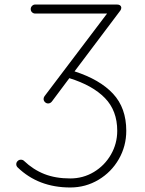

<svg xmlns="http://www.w3.org/2000/svg" viewBox="-20 -820 640 850"><path d="M310 -504Q422 -468 480.5 -405Q539 -342 539 -241Q539 -173 506 -115.5Q473 -58 416 -24Q359 10 291 10Q150 10 58 -79Q52 -85 52 -93Q52 -101 58 -107Q64 -113 72 -113Q81 -113 86 -108Q127 -69 176.5 -49.5Q226 -30 291 -30Q348 -30 395.5 -58.5Q443 -87 471 -135.5Q499 -184 499 -241Q499 -330 444.5 -386Q390 -442 287 -474L210 -371Q203 -362 193 -362Q185 -362 179 -368Q173 -374 173 -382Q173 -388 177 -394L454 -760H136Q128 -760 122 -765.5Q116 -771 116 -780Q116 -788 122 -794Q128 -800 136 -800H497Q515 -800 517 -787Q517 -778 511 -771Z"/></svg>

Font: Tsukimi Rounded Light
Style: Regular
Weight: 300
Designer: Takashi Funayama
Foundry: Takashi Funayama
Version: Version 1.032; ttfautohint (v1.8.3)